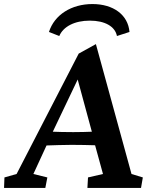

<svg xmlns="http://www.w3.org/2000/svg" viewBox="-38 -929 733 949"><path d="M-18 0H186L196 -52L127 -69L192 -210C231 -211 270 -213 316 -213C360 -213 397 -212 432 -211L471 -69L397 -52L394 0H659L668 -52L612 -69L436 -711L351 -664L44 -69L-16 -52ZM204 -771 255 -751C275 -798 331 -827 406 -827C481 -827 531 -798 540 -751L602 -771C595 -856 522 -909 419 -909C315 -909 231 -856 204 -771ZM223 -278 346 -536 416 -278C392 -277 361 -276 324 -276C281 -276 249 -277 223 -278Z"/></svg>

Font: TPK Tissa Web SemiBold
Style: Italic
Weight: 600
Italic angle: -7°
Designer: Jacques Le Bailly, Suppakit Chalermlarp | Katatrad Co.,Ltd.
Foundry: Jacques Le Bailly, Cadson Demak Co.,Ltd.
Version: Version 5.000;Glyphs 3.1.2 (3151)